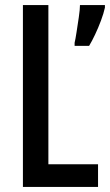

<svg xmlns="http://www.w3.org/2000/svg" viewBox="-20 -734 432 754"><path d="M70 0V-714H170V-89H365V0ZM392 -704Q387 -681 376.5 -653Q366 -625 353.5 -598.5Q341 -572 330 -554H273V-566Q276 -578 280.5 -607Q285 -636 289.5 -666.5Q294 -697 294 -714H392Z"/></svg>

Font: Noto Sans Thai ExtCond Med
Style: Regular
Weight: 500
Width: 2
Designer: Monotype Design Team
Foundry: Monotype Imaging Inc.
Version: Version 2.002; ttfautohint (v1.8.4.7-5d5b)